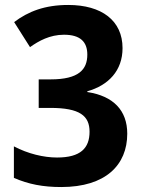

<svg xmlns="http://www.w3.org/2000/svg" viewBox="-20 -744 574 774"><path d="M474 -550C474 -661 390 -724 255 -724C161 -724 94 -698 37 -655L101 -554C136 -579 181 -604 238 -604C304 -604 332 -575 332 -524C332 -464 298 -424 184 -424H136V-309H183C302 -309 341 -277 341 -213C341 -147 305 -109 210 -109C156 -109 93 -124 36 -154V-27C95 -1 154 10 227 10C406 10 493 -79 493 -205C493 -299 437 -357 332 -373V-376C417 -400 474 -459 474 -550Z"/></svg>

Font: Noto Sans Arabic UI SmCn
Style: Bold
Weight: 700
Width: 4
Designer: Monotype Design Team, Nadine Chahine and Nizar Qandah
Foundry: Monotype Imaging Inc.
Version: Version 2.010